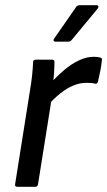

<svg xmlns="http://www.w3.org/2000/svg" viewBox="-20 -717 411 737"><path d="M47 0Q36 0 38 -10L95 -369Q100 -398 103 -425.5Q106 -453 107 -478Q107 -488 118 -488H179Q189 -488 189 -480Q189 -460 187.5 -436Q186 -412 182 -392L180 -349L126 -10Q124 0 116 0ZM164 -313 173 -396Q197 -423 225 -447Q253 -471 282.5 -485Q312 -499 339 -499Q356 -499 365 -496Q369 -495 370.5 -492.5Q372 -490 371 -485Q369 -465 365 -444.5Q361 -424 356 -404Q353 -393 344 -396Q337 -398 329.5 -398.5Q322 -399 311 -399Q286 -399 261 -388.5Q236 -378 211.5 -358.5Q187 -339 164 -313ZM192 -557Q188 -557 186 -560.5Q184 -564 188 -569L270 -687Q275 -697 286 -697H350Q356 -697 357.5 -693.5Q359 -690 355 -684L258 -567Q251 -557 242 -557Z"/></svg>

Font: Sofia Sans Semi Condensed Medium
Style: Italic
Weight: 500
Italic angle: -9°
Version: Version 4.100